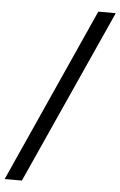

<svg xmlns="http://www.w3.org/2000/svg" viewBox="-65 -747 557 888"><g transform="rotate(5 213.5 -302.5)"><path d="M71 102H-9L355 -707H436Z"/></g></svg>

Font: Hind Mysuru
Style: Regular
Weight: 400
Designer: Manushi Parikh, Hitesh Malaviya
Foundry: Indian Type Foundry
Version: Version 0.703;PS 1.0;hotconv 1.0.86;makeotf.lib2.5.63406